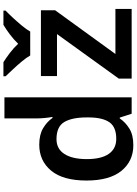

<svg xmlns="http://www.w3.org/2000/svg" viewBox="145 -952 816 1147"><g transform="rotate(-90 553.5 -378.0)"><path d="M260 10Q165 10 107 -61Q49 -132 49 -270Q49 -410 108 -481Q167 -552 263 -552Q323 -552 361.5 -529Q400 -506 423 -473H429Q426 -487 423 -516Q420 -545 420 -570V-760H546V0H448L425 -71H420Q397 -37 359 -13.5Q321 10 260 10ZM298 -92Q368 -92 396.5 -132Q425 -172 426 -253V-269Q426 -356 398.5 -402.5Q371 -449 296 -449Q238 -449 207.5 -401.5Q177 -354 177 -268Q177 -182 208 -137Q239 -92 298 -92ZM1074 0H658V-77L924 -446H673V-542H1066V-457L805 -97H1074ZM796 -606Q783 -629 760.5 -656Q738 -683 714 -708.5Q690 -734 672 -753V-766H756Q783 -749 812 -727Q841 -705 866 -678Q892 -705 922 -727.5Q952 -750 979 -766H1064V-753Q1045 -735 1021 -709Q997 -683 974.5 -656Q952 -629 939 -606Z"/></g></svg>

Font: Noto Sans SemiBold
Style: Regular
Weight: 600
Designer: Monotype Design Team
Foundry: Monotype Imaging Inc.
Version: Version 2.007